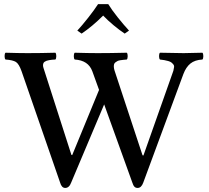

<svg xmlns="http://www.w3.org/2000/svg" viewBox="-20 -904 1017 936"><path d="M272.9 -14.2 85 -557.1Q72.3 -592.8 57.4 -602.1Q42.5 -611.3 6.8 -613.8Q2.4 -618.2 2.4 -630.4Q2.4 -642.6 6.8 -647Q71.3 -645 113.8 -645Q181.6 -645 250 -647Q254.4 -642.6 254.4 -630.4Q254.4 -618.2 250 -613.8Q240.7 -613.3 233.9 -612.8Q227.1 -612.3 219.5 -610.8Q211.9 -609.4 207 -607.7Q202.1 -606 197.8 -603Q193.4 -600.1 191.7 -595.9Q189.9 -591.8 189.7 -586.2Q189.5 -580.6 191.9 -573.2L328.1 -148.9L332 -147.9L462.9 -465.8L430.2 -556.2Q410.6 -609.9 344.2 -613.8Q339.8 -618.2 339.8 -630.4Q339.8 -642.6 344.2 -647Q412.6 -645 456.1 -645Q518.1 -645 598.1 -647Q602.5 -642.6 602.5 -630.4Q602.5 -618.2 598.1 -613.8Q587.4 -612.8 581.5 -612.3Q575.7 -611.8 566.7 -610.4Q557.6 -608.9 553.2 -606.7Q548.8 -604.5 543.5 -600.6Q538.1 -596.7 536.4 -591.6Q534.7 -586.4 534.9 -578.6Q535.2 -570.8 538.1 -561L674.8 -147L679.2 -146L825.2 -559.1Q827.6 -569.3 828.6 -576.9Q829.6 -584.5 824.7 -590.3Q819.8 -596.2 814.9 -599.9Q810.1 -603.5 800.3 -606.4Q790.5 -609.4 781.5 -610.8Q772.5 -612.3 759.8 -613.8Q755.4 -618.2 755.4 -630.4Q755.4 -642.6 759.8 -647Q837.9 -645 875 -645Q905.3 -645 966.8 -647Q971.2 -642.6 971.2 -630.4Q971.2 -618.2 966.8 -613.8Q929.7 -611.8 908.2 -594.2Q886.7 -576.7 874 -543L678.2 -13.2Q668.9 12.2 650.9 12.2Q641.1 12.2 635.3 6.1Q629.4 0 625 -14.2L487.8 -395L327.1 -14.2Q317.4 12.2 297.9 12.2Q280.3 12.2 272.9 -14.2ZM356.9 -754.9Q378.9 -778.3 409.9 -817.6Q440.9 -856.9 458 -883.8H507.8Q524.4 -856.4 554.4 -818.8Q584.5 -781.2 608.9 -754.9L587.9 -740.2Q563.5 -756.3 533.9 -780.8Q504.4 -805.2 482.9 -828.1Q430.2 -775.4 377.9 -740.2Z"/></svg>

Font: Common Serif Medium
Style: Regular
Weight: 500
Designer: Philipp H. Poll, Khaled Hosny
Foundry: Stefan Peev, Context Ltd.
Version: Version 1.026